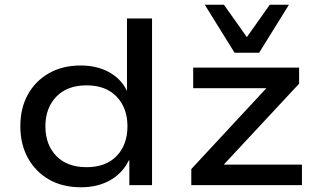

<svg xmlns="http://www.w3.org/2000/svg" viewBox="-20 -783 1349 812"><path d="M323 9Q244 9 187 -24Q130 -57 98 -115Q66 -173 66 -249Q66 -325 97.5 -382.5Q129 -440 186.5 -473Q244 -506 321 -506Q390 -506 441 -478Q492 -450 516 -400H517V-705H623V0H527V-105H525Q498 -50 445.5 -20.5Q393 9 323 9ZM346 -76Q428 -76 473.5 -123.5Q519 -171 519 -249Q519 -326 473.5 -374Q428 -422 346 -422Q264 -422 218 -374Q172 -326 172 -249Q172 -171 218 -123.5Q264 -76 346 -76ZM789 0V-68L1139 -445L1145 -410H797V-497H1245V-429L892 -50L887 -87H1257V0ZM972 -560 846 -763H927L1024 -626L1121 -763H1202L1076 -560Z"/></svg>

Font: Nunito Sans 7pt SemiExpanded Medium
Style: Regular
Weight: 500
Width: 6
Designer: Vernon Adams
Foundry: Vernon Adams
Version: Version 3.101;gftools[0.9.27]